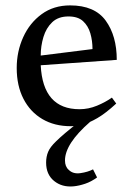

<svg xmlns="http://www.w3.org/2000/svg" viewBox="-20 -452 490 712"><path d="M413 -230 131 -210Q139 -47 275 -47Q308 -47 339.5 -60Q371 -73 395 -90L411 -68Q372 -32 341 -14Q310 4 286 10Q262 16 242 16Q182 16 137 -10.5Q92 -37 67 -85.5Q42 -134 42 -200Q42 -261 66 -314Q90 -367 134.5 -399.5Q179 -432 240 -432Q331 -432 372 -375.5Q413 -319 413 -230ZM234 -391Q196 -391 173.5 -369.5Q151 -348 141 -314.5Q131 -281 131 -246L323 -270Q323 -301 315 -328.5Q307 -356 288 -373.5Q269 -391 234 -391ZM221 143Q221 166 235 178Q251 194 278.5 190Q306 186 325 176L340 206Q318 222 295.5 229.5Q273 237 253 239Q210 243 180.5 219Q151 195 151 151Q151 129 158.5 111Q166 93 188 72Q213 47 273 0H314Q221 81 221 143Z"/></svg>

Font: Buenard
Style: Regular
Weight: 400
Version: Version 2.000